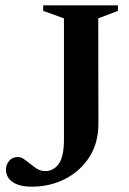

<svg xmlns="http://www.w3.org/2000/svg" viewBox="-20 -690 486 722"><path d="M350 -224Q350 -152.5 316 -99.5Q282 -46.5 225 -17.2Q168 12 98.5 12Q53.5 12 28 -5.2Q2.5 -22.5 2.5 -52.5Q2.5 -71 14.5 -85.2Q26.5 -99.5 48.5 -99.5Q61 -99.5 77.5 -86.2Q94 -73 112.2 -59.8Q130.5 -46.5 149.5 -46.5Q181 -46.5 200.8 -73.5Q220.5 -100.5 220.5 -166V-621L142.5 -649V-670H423.5V-649L349.5 -621Z"/></svg>

Font: Newsreader Text SemiBold
Style: Regular
Weight: 600
Designer: Hugues Gentile
Foundry: Production Type
Version: Version 1.001